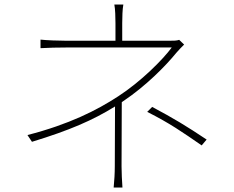

<svg xmlns="http://www.w3.org/2000/svg" viewBox="-20 -805 1040 853"><path d="M528 -356C627 -422 716 -512 763 -570C774 -583 787 -596 798 -607L776 -628C766 -624 749 -624 733 -624H523V-702C523 -726 524 -765 528 -785H488C492 -765 493 -726 493 -702V-624H274C241 -624 186 -626 160 -629V-591C189 -593 241 -594 274 -594H743C704 -541 607 -443 505 -377C410 -315 288 -253 102 -205L122 -175C289 -226 393 -271 491 -332C491 -260 490 -134 490 -66C490 -35 488 -3 485 28H524C522 -3 520 -35 520 -66C520 -137 521 -268 521 -351ZM634 -308C735 -257 789 -219 876 -159L898 -185C808 -245 752 -279 656 -330Z"/></svg>

Font: Genne Gothic ExtraLight
Style: Regular
Weight: 250
Designer: Ryoko NISHIZUKA (kana & ideographs); Paul D. Hunt (Latin, Greek & Cyrillic); Wenlong ZHANG (bopomofo); Sandoll Communica
Foundry: Adobe Systems Incorporated
Version: Version 1.004;PS 1.004;hotconv 16.6.51;makeotf.lib2.5.65220